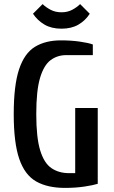

<svg xmlns="http://www.w3.org/2000/svg" viewBox="-20 -907 557 937"><path d="M297 10Q212 10 156.5 -21.5Q101 -53 74 -131.5Q47 -210 47 -350Q47 -490 73 -568.5Q99 -647 150.5 -678.5Q202 -710 277 -710Q327 -710 369 -704Q411 -698 433 -690V-638H303Q260 -638 227 -613.5Q194 -589 175.5 -527Q157 -465 157 -350Q157 -236 176 -173.5Q195 -111 231 -86.5Q267 -62 317 -62H347V-380H457V-10Q435 -3 392 3.5Q349 10 297 10ZM280 -767Q231 -767 197 -787Q163 -807 141 -840L188 -887Q203 -872 226.5 -859.5Q250 -847 280 -847Q310 -847 333 -859.5Q356 -872 371 -887L418 -840Q397 -807 363 -787Q329 -767 280 -767Z"/></svg>

Font: Cuprum SemiBold
Style: Regular
Weight: 600
Designer: Jovanny Lemonad
Foundry: Jovanny Lemonad
Version: Version 3.000